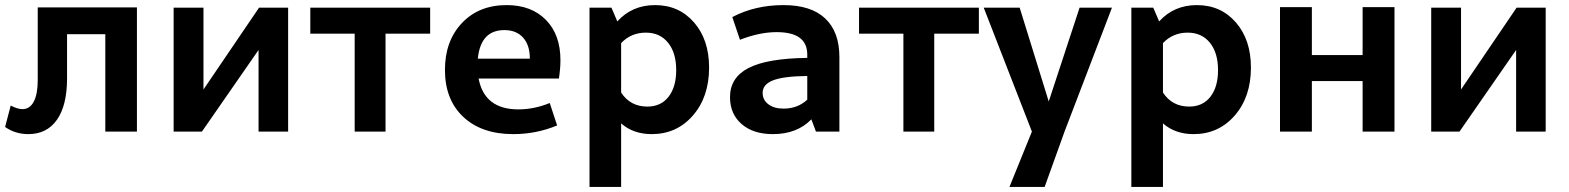

<svg xmlns="http://www.w3.org/2000/svg" viewBox="-22 -516 6154 753"><path d="M89 10Q38 10 -2 -18L20 -102Q47 -88 66 -88Q95 -88 110.5 -117.5Q126 -147 126 -202V-487H515V0H391V-382H241V-209Q241 -103 201.5 -46.5Q162 10 89 10Z M659 0V-486H776V-165L994 -486H1108V0H992V-320L770 0Z M1369 0V-384H1195V-486H1665V-384H1490V0Z M1991 10Q1867 10 1795 -57.5Q1723 -125 1723 -242Q1723 -355 1789.5 -425.5Q1856 -496 1965 -496Q2062 -496 2119 -438Q2176 -380 2176 -280Q2176 -248 2170 -208H1855Q1878 -87 2011 -87Q2073 -87 2134 -112L2163 -24Q2081 10 1991 10ZM1956 -398Q1863 -398 1852 -286H2056Q2056 -339 2029.5 -368.5Q2003 -398 1956 -398Z M2290 217V-486H2376L2399 -432Q2457 -496 2547 -496Q2641 -496 2700 -428Q2759 -360 2759 -251Q2759 -136 2695.5 -63Q2632 10 2534 10Q2462 10 2414 -32V217ZM2511 -388Q2453 -388 2414 -347V-153Q2450 -98 2517 -98Q2570 -98 2600 -136.5Q2630 -175 2630 -241Q2630 -309 2598 -348.5Q2566 -388 2511 -388Z M3009 10Q2932 10 2886.5 -29.5Q2841 -69 2841 -135Q2841 -212 2914 -249.5Q2987 -287 3144 -289V-302Q3144 -390 3024 -390Q2957 -390 2880 -360L2850 -449Q2939 -496 3051 -496Q3159 -496 3214.5 -443.5Q3270 -391 3270 -292V0H3178L3160 -48Q3104 10 3009 10ZM2969 -152Q2969 -124 2991.5 -107Q3014 -90 3051 -90Q3106 -90 3144 -125V-218Q3051 -217 3010 -201Q2969 -185 2969 -152Z M3521 0V-384H3347V-486H3817V-384H3642V0Z M3937 217 4025 0 3836 -486H3977L4091 -118L4212 -486H4339L4153 0L4075 217Z M4415 217V-486H4501L4524 -432Q4582 -496 4672 -496Q4766 -496 4825 -428Q4884 -360 4884 -251Q4884 -136 4820.5 -63Q4757 10 4659 10Q4587 10 4539 -32V217ZM4636 -388Q4578 -388 4539 -347V-153Q4575 -98 4642 -98Q4695 -98 4725 -136.5Q4755 -175 4755 -241Q4755 -309 4723 -348.5Q4691 -388 4636 -388Z M4998 0V-488H5123V-300H5322V-488H5447V0H5322V-198H5123V0Z M5591 0V-486H5708V-165L5926 -486H6040V0H5924V-320L5702 0Z"/></svg>

Font: Cantarell
Style: Bold
Weight: 700
Designer: Dave Crossland, Nikolaus Waxweiler, Florian Fecher, Jacques Le Bailly, Eben Sorkin, Alexei Vanyashin, Alexios Zavras, Em
Version: Version 0.303